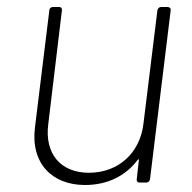

<svg xmlns="http://www.w3.org/2000/svg" viewBox="-20 -522 550 549"><path d="M430 -492 390 -167C380 -85 319 -28 234 -28C154 -28 107 -82 118 -167L157 -492C158 -498 155 -502 149 -502H131C126 -502 121 -498 121 -492L80 -158C67 -55 129 7 223 7C287 7 339 -19 373 -64C375 -68 378 -67 377 -63L371 -10C370 -4 373 0 379 0H398C404 0 408 -4 409 -10L468 -492C469 -498 465 -502 459 -502H441C435 -502 431 -498 430 -492Z"/></svg>

Font: Barlow ExtraLight
Style: Italic
Weight: 275
Italic angle: -7°
Designer: Jeremy Tribby
Foundry: Tribby Type
Version: Version 1.422;hotconv 1.0.109;makeotfexe 2.5.65596